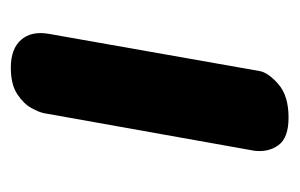

<svg xmlns="http://www.w3.org/2000/svg" viewBox="-117 -423 540 346"><g transform="rotate(-90 153.0 -250.0)"><path d="M114 0Q77.5 0 64.2 -18.5Q51 -37 54.5 -62.5L122 -440.5Q123.5 -449 131.2 -463.2Q139 -477.5 156.5 -489Q174 -500.5 204 -500.5Q238 -500.5 254.2 -482Q270.5 -463.5 265 -432L198 -52.5Q195.5 -37 174.5 -18.5Q153.5 0 114 0Z"/></g></svg>

Font: Edu VIC WA NT Hand
Style: Regular
Weight: 400
Designer: Tina and Corey Anderson, Eben Sorkin, Mirko Velimirovic
Foundry: Google for Education
Version: Version 1.000